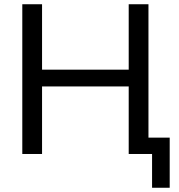

<svg xmlns="http://www.w3.org/2000/svg" viewBox="-20 -725 844 904"><path d="M85 0V-705H178V-397H586V-705H679V-77H779V159H696V0H586V-318H178V0Z"/></svg>

Font: Nunito Sans Medium
Style: Regular
Weight: 500
Designer: Vernon Adams
Foundry: Vernon Adams
Version: Version 3.101; ttfautohint (v1.8.4.7-5d5b);gftools[0.9.27]